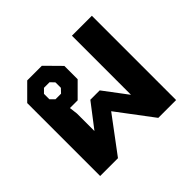

<svg xmlns="http://www.w3.org/2000/svg" viewBox="-133 -728 899 899"><g transform="rotate(-45 316.5 -279.0)"><path d="M65 -483 140 -558H237L311 -483V-395L241 -325H190L195 -284V-169H196L285 -285H347L435 -168H436V-558H568V0H450L316 -178L183 0H65ZM208 -402 227 -422V-458L208 -478H171L151 -458V-422L171 -402Z"/></g></svg>

Font: Chakra Petch
Style: Bold
Weight: 700
Designer: Katatrad Aksorn Co.,Ltd.
Foundry: Cadson Demak Co.,Ltd.
Version: Version 1.000; ttfautohint (v1.6)